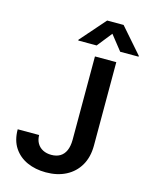

<svg xmlns="http://www.w3.org/2000/svg" viewBox="-138 -1038 885 1135"><g transform="rotate(15 304.0 -470.5)"><path d="M358.7 -727.3H489.3V-215.9Q489 -145.6 459.5 -95Q430 -44.4 377.3 -17.2Q324.6 9.9 254.6 9.9Q190.7 9.9 139.7 -13Q88.8 -35.9 58.9 -81Q29.1 -126.1 29.1 -193.2H160.2Q160.5 -163.7 173.1 -142.4Q185.7 -121.1 208.1 -109.7Q230.5 -98.4 259.6 -98.4Q291.2 -98.4 313.2 -111.7Q335.2 -125 346.8 -151.3Q358.3 -177.6 358.7 -215.9ZM495.7 -792.6 423.7 -883.5 351.6 -792.6H239V-797.6L373.6 -951H474.1L608.3 -797.6V-792.6Z"/></g></svg>

Font: InterMG SemiBold
Style: Regular
Weight: 600
Designer: Rasmus Andersson
Foundry: rsms
Version: Version 3.019;December 26, 2023;FontCreator 15.0.0.2955 64-b